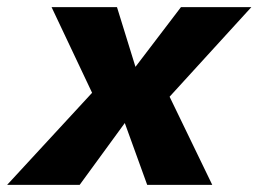

<svg xmlns="http://www.w3.org/2000/svg" viewBox="-74 -520 727 540"><path d="M-54 0 185 -259 71 -500H255L307 -332L435 -500H633L403 -248L523 0H340L277 -174L150 0Z"/></svg>

Font: Work Sans
Style: Bold Italic
Weight: 700
Italic angle: -13°
Designer: Wei Huang
Foundry: Wei Huang
Version: Version 2.010; ttfautohint (v1.8.3)